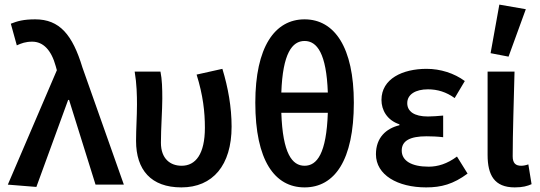

<svg xmlns="http://www.w3.org/2000/svg" viewBox="-20 -802 2347 834"><path d="M138 10 276 -368H280L395 0H518L338 -509C295 -651 239 -718 133 -718C81 -718 55 -710 27 -699L53 -605C73 -614 91 -621 120 -621C168 -621 203 -584 222 -515L227 -497L14 0Z M575 -348C575 -296 571 -243 571 -190C571 -64 636 12 768 12C904 12 986 -84 986 -252C986 -336 971 -421 946 -503L834 -478C862 -388 870 -316 870 -247C870 -133 830 -82 769 -82C720 -82 679 -112 679 -182C679 -245 685 -325 685 -373C685 -418 684 -457 677 -491H565C574 -438 575 -387 575 -348Z M1089 -356C1089 -105 1173 12 1303 12C1433 12 1517 -105 1517 -356C1517 -596 1433 -718 1303 -718C1173 -718 1089 -597 1089 -356ZM1202 -312H1404C1398 -135 1357 -82 1303 -82C1249 -82 1208 -135 1202 -312ZM1202 -400C1208 -570 1249 -624 1303 -624C1357 -624 1398 -570 1404 -400Z M1613 -132C1613 -42 1707 12 1831 12C1897 12 1949 -2 2011 -48L1965 -122C1922 -90 1881 -78 1842 -78C1767 -78 1725 -104 1725 -148C1725 -190 1760 -210 1833 -210C1855 -210 1880 -209 1905 -206V-300C1881 -298 1859 -296 1839 -296C1779 -296 1749 -318 1749 -354C1749 -392 1785 -414 1839 -414C1881 -414 1919 -402 1955 -376L1999 -450C1953 -484 1893 -503 1833 -503C1729 -503 1637 -460 1637 -368C1637 -324 1661 -280 1715 -262V-258C1657 -244 1613 -204 1613 -132Z M2216 12C2251 12 2271 6 2289 -2L2275 -88C2264 -84 2253 -82 2244 -82C2220 -82 2207 -93 2207 -123C2207 -222 2212 -368 2215 -491H2098V-129C2098 -42 2127 12 2216 12ZM2111 -571 2189 -556 2264 -762 2149 -782Z"/></svg>

Font: DAIFUKU Sans Semibold
Style: Regular
Weight: 600
Designer: Original font ‘Source Sans 3’ : Paul D. Hunt
Foundry: Daifuku
Version: Version 1.000